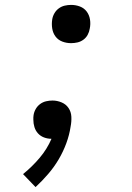

<svg xmlns="http://www.w3.org/2000/svg" viewBox="-20 -558 540 783"><path d="M270 -382Q251 -382 234 -388.5Q217 -395 206.5 -409Q196 -423 193 -441.5Q190 -460 193 -479Q195 -492 202 -504Q209 -516 220 -524Q231 -532 244 -535Q257 -538 270 -538Q289 -538 306 -531.5Q323 -525 333.5 -511Q344 -497 347 -478.5Q350 -460 346 -441Q344 -428 337.5 -416Q331 -404 320 -396Q309 -388 296 -385Q283 -382 270 -382ZM125 205 74 152Q111 122 141.5 86Q172 50 190 8Q174 8 159.5 2.5Q145 -3 135 -14Q125 -25 120.5 -39.5Q116 -54 116 -70Q116 -75 116 -79.5Q116 -84 117 -89Q119 -102 126 -114Q133 -126 144 -134Q155 -142 168 -145Q181 -148 194 -148Q213 -148 231 -140.5Q249 -133 259.5 -117.5Q270 -102 271 -82Q272 -62 268 -42Q263 -8 250.5 26Q238 60 219.5 91.5Q201 123 176.5 151.5Q152 180 125 205Z"/></svg>

Font: Iosevka Slab Oblique
Style: Regular
Weight: 400
Italic angle: -9°
Monospace: yes
Designer: Belleve Invis
Foundry: Belleve Invis
Version: Version 11.1.1; ttfautohint (v1.8.3)